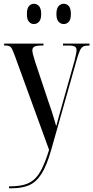

<svg xmlns="http://www.w3.org/2000/svg" viewBox="-20 -768 496 1021"><path d="M28 223Q72 223 104 215.5Q136 208 160 187.5Q184 167 203 128.5Q222 90 241 29L59 -471Q46 -507 38 -516.5Q30 -526 8 -526H2V-536H211V-526H205Q174 -526 163 -520Q152 -514 152 -500Q152 -490 156.5 -474.5Q161 -459 167 -439L236 -232Q248 -198 254 -179.5Q260 -161 265 -144Q270 -127 279 -97Q286 -121 294.5 -154Q303 -187 313 -220L376 -444Q387 -487 387 -502Q387 -514 378.5 -520Q370 -526 342 -526H315V-536H456V-526H451Q433 -526 422.5 -520.5Q412 -515 405 -499.5Q398 -484 389 -454L252 30Q228 114 200 157.5Q172 201 134.5 217Q97 233 46 233H28ZM319 -640Q303 -640 291.5 -652.5Q280 -665 280 -693Q280 -723 291.5 -735.5Q303 -748 319 -748Q335 -748 346 -735.5Q357 -723 357 -693Q357 -665 346 -652.5Q335 -640 319 -640ZM160 -640Q145 -640 134 -652.5Q123 -665 123 -693Q123 -723 134 -735.5Q145 -748 160 -748Q176 -748 187.5 -735.5Q199 -723 199 -693Q199 -665 187.5 -652.5Q176 -640 160 -640Z"/></svg>

Font: Noto Serif Display ExtraCondensed Medium
Style: Regular
Weight: 500
Width: 2
Designer: Monotype Design Team
Foundry: Monotype Imaging Inc.
Version: Version 2.009